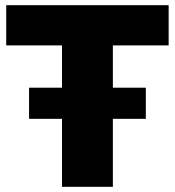

<svg xmlns="http://www.w3.org/2000/svg" viewBox="-20 -720 674 740"><path d="M542 -382H415V-545H630V-700H4V-545H219V-382H92V-262H219V0H415V-262H542Z"/></svg>

Font: Montserrat-Alt1 ExtBd
Style: Regular
Weight: 800
Designer: Differentunic
Foundry: Differentunic
Version: Version 7.222